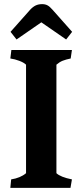

<svg xmlns="http://www.w3.org/2000/svg" viewBox="-20 -909 398 929"><path d="M106 -71V-596Q96 -606 74 -614.5Q52 -623 30 -626L35 -667H328L322 -626Q298 -621 283 -615Q268 -609 253 -596V-71Q273 -52 328 -41L321 0H30L34 -41Q79 -48 106 -71ZM126 -862Q139 -876 152.5 -882.5Q166 -889 184 -889Q199 -889 210 -883Q221 -877 234 -862L329 -755L300 -718L180 -801L60 -718L31 -755Z"/></svg>

Font: Caladea
Style: Bold
Weight: 700
Designer: Carolina Giovagnoli and Andres Torresi
Foundry: Carolina Giovagnoli & Andres Torresi
Version: Version 1.001